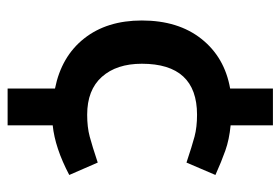

<svg xmlns="http://www.w3.org/2000/svg" viewBox="-140 -562 761 522"><g transform="rotate(90 241.0 -301.5)"><path d="M321.2 -63.8V58.8H221.2V-70Q133.8 -87.5 85 -149.4Q36.2 -211.2 36.2 -306.2Q36.2 -405 86.2 -468.1Q136.2 -531.2 221.2 -546.2V-662.5H321.2V-547.5Q360 -543.8 390 -533.1Q420 -522.5 456.2 -506.2L422.5 -427.5Q377.5 -442.5 351.9 -449.4Q326.2 -456.2 292.5 -456.2Q153.8 -456.2 153.8 -306.2Q153.8 -237.5 189.4 -197.5Q225 -157.5 292.5 -157.5Q326.2 -157.5 351.9 -164.4Q377.5 -171.2 422.5 -186.2L456.2 -108.8Q382.5 -70 321.2 -63.8Z"/></g></svg>

Font: Cambay
Style: Bold
Weight: 700
Designer: Pooja Saxena
Foundry: Pooja Saxena
Version: Version 1.096;PS 001.096;hotconv 1.0.70;makeotf.lib2.5.58329